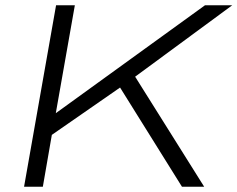

<svg xmlns="http://www.w3.org/2000/svg" viewBox="-20 -706 898 726"><path d="M71 0 192 -686H263L191 -278L755 -686H858L491 -416L752 0H668L434 -375L176 -196L142 0Z"/></svg>

Font: Archivo Expanded ExtraLight
Style: Italic
Weight: 250
Width: 7
Italic angle: -10°
Designer: Hector Gatti
Foundry: Omnibus-Type
Version: Version 2.001